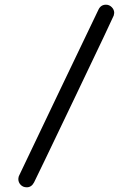

<svg xmlns="http://www.w3.org/2000/svg" viewBox="-20 -714 565 817"><path d="M94 83Q78 83 68 72.5Q58 62 58 48Q58 44 60 36Q62 31 227 -314Q392 -659 399 -673Q409 -694 431 -694Q445 -694 455.5 -683.5Q466 -673 466 -659Q466 -656 464 -648Q463 -643 298 -298Q133 47 125 62Q114 83 94 83Z"/></svg>

Font: KaTeX_Typewriter
Style: Regular
Weight: 400
Version: Version 1.1; ttfautohint (v1.3)